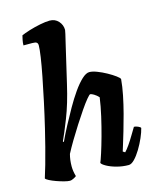

<svg xmlns="http://www.w3.org/2000/svg" viewBox="-119 -880 773 960"><g transform="rotate(-15 267.5 -400.0)"><path d="M123 0Q112 0 93 -5Q74 -10 54.5 -17Q35 -24 20.5 -31.5Q6 -39 4 -44Q12 -68 23.5 -108.5Q35 -149 47 -195.5Q59 -242 69 -284Q85 -351 99 -416.5Q113 -482 124 -538Q135 -594 141 -635Q147 -676 147 -694Q147 -705 141 -709.5Q135 -714 118 -714H73Q73 -728 76 -742Q79 -756 81 -764Q96 -771 123.5 -779.5Q151 -788 181 -794Q211 -800 231 -800Q259 -800 276.5 -780.5Q294 -761 294 -735Q294 -732 290 -714.5Q286 -697 279 -668L233 -471Q211 -375 183 -304Q155 -233 139 -199L143 -195Q159 -230 180.5 -270.5Q202 -311 225 -351.5Q248 -392 271.5 -425.5Q295 -459 317 -479.5Q339 -500 356 -500Q372 -500 395.5 -491Q419 -482 442.5 -469Q466 -456 483 -443.5Q500 -431 501 -425Q498 -388 489 -343.5Q480 -299 468 -253.5Q456 -208 444.5 -169.5Q433 -131 425 -105Q417 -79 415 -73L426 -66Q436 -76 450 -96Q464 -116 477.5 -139Q491 -162 501 -178Q510 -178 521.5 -173Q533 -168 535 -163Q530 -142 518 -114.5Q506 -87 490 -60.5Q474 -34 457.5 -17Q441 0 427 0Q396 0 366 -8Q336 -16 315.5 -27.5Q295 -39 292 -47Q297 -58 308 -92Q319 -126 332 -173Q345 -220 356.5 -270.5Q368 -321 374 -365Q363 -377 350.5 -384.5Q338 -392 332 -392Q328 -392 313 -374Q298 -356 277.5 -326Q257 -296 234.5 -261Q212 -226 191.5 -191.5Q171 -157 157 -130Q149 -101 149 -67Q149 -42 157 -15Q151 -10 140.5 -5Q130 0 123 0Z"/></g></svg>

Font: Texturina 72pt 72pt Black
Style: Italic
Weight: 900
Italic angle: -11°
Designer: Guillermo Torres Carreño
Foundry: Omnibus-Type
Version: Version 1.002; ttfautohint (v1.8.3)